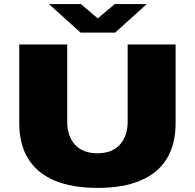

<svg xmlns="http://www.w3.org/2000/svg" viewBox="-20 -905 951 937"><path d="M456 12Q331 12 246 -24Q161 -60 117.5 -130.5Q74 -201 74 -304V-688H308V-311Q308 -241 346 -199Q384 -157 455 -157Q527 -157 565 -199Q603 -241 603 -311V-688H837V-304Q837 -201 794 -130.5Q751 -60 666 -24Q581 12 456 12ZM219 -885H375L489 -788H425L540 -885H696L542 -746H373Z"/></svg>

Font: Archivo SemiExpanded Black
Style: Regular
Weight: 900
Width: 6
Designer: Hector Gatti
Foundry: Omnibus-Type
Version: Version 2.001